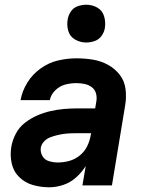

<svg xmlns="http://www.w3.org/2000/svg" viewBox="-20 -785 616 813"><path d="M189 8Q218 8 248 -2Q278 -12 302 -33.5Q326 -55 343 -82L329 0H454L510 -339Q516 -374 511.5 -408.5Q507 -443 486.5 -469Q466 -495 436.5 -511Q407 -527 373 -532.5Q339 -538 303 -538Q265 -538 226 -529Q187 -520 152.5 -495.5Q118 -471 96 -435.5Q74 -400 67 -361H191Q195 -384 214 -402.5Q233 -421 256.5 -427Q280 -433 303 -433Q321 -433 338 -429.5Q355 -426 368.5 -416Q382 -406 386.5 -389.5Q391 -373 388 -356L383 -326H308Q279 -326 250.5 -323.5Q222 -321 193.5 -314.5Q165 -308 137.5 -296Q110 -284 85.5 -265Q61 -246 47 -219Q33 -192 28 -164Q22 -128 29.5 -93.5Q37 -59 61.5 -35Q86 -11 119.5 -1.5Q153 8 189 8ZM225 -97Q206 -97 187.5 -102.5Q169 -108 159.5 -124.5Q150 -141 153 -161Q156 -175 167 -186.5Q178 -198 192.5 -203.5Q207 -209 221.5 -212.5Q236 -216 250.5 -218Q265 -220 279.5 -220.5Q294 -221 308 -221H366L364 -212Q360 -188 349 -165.5Q338 -143 317.5 -126.5Q297 -110 273 -103.5Q249 -97 225 -97ZM345 -605Q362 -605 380 -611Q398 -617 409.5 -632.5Q421 -648 424 -666Q428 -691 421 -715.5Q414 -740 392.5 -752.5Q371 -765 345 -765Q328 -765 310 -759Q292 -753 281 -737.5Q270 -722 267 -705Q262 -679 269 -654.5Q276 -630 298 -617.5Q320 -605 345 -605Z"/></svg>

Font: Iosevka Sparkle Oblique
Style: Bold
Weight: 700
Italic angle: -9°
Designer: Belleve Invis
Foundry: Belleve Invis
Version: Version 4.5.0; ttfautohint (v1.8.3)